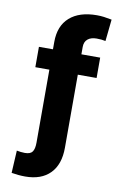

<svg xmlns="http://www.w3.org/2000/svg" viewBox="-101 -796 676 1052"><g transform="rotate(10 237.0 -270.0)"><path d="M408.2 -400.4H303.7V5.9Q303.7 99.6 254.6 149.4Q205.6 199.2 116.2 199.2Q79.6 199.2 40 192.4L46.9 67.4Q55.2 69.3 68.6 70.8Q82 72.3 91.8 72.3Q123.5 72.3 134.5 55.9Q145.5 39.6 145.5 5.9V-400.4H67.4V-513.7H145.5V-554.7Q145.5 -644 199.5 -691.7Q253.4 -739.3 350.6 -739.3Q371.6 -739.3 390.1 -736.8Q408.7 -734.4 433.6 -729.5L420.9 -608.4Q399.9 -613.3 371.1 -613.3Q339.8 -613.3 321.8 -598.4Q303.7 -583.5 303.7 -554.7V-513.7H408.2Z"/></g></svg>

Font: Pretendard JP ExtraBold
Style: Regular
Weight: 800
Designer: Base glyphs from Inter by Rasmus Andersson; Hangeul glyphs from Noto Sans CJK(Source Han Sans) by Jang Soo-young and Kan
Foundry: Kil Hyung-jin
Version: Version 1.309